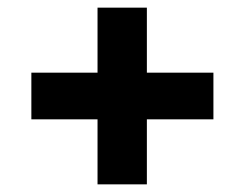

<svg xmlns="http://www.w3.org/2000/svg" viewBox="-20 -601 639 502"><path d="M538 -289H364V-119H235V-289H62V-411H235V-581H364V-411H538Z"/></svg>

Font: Idrija
Style: Bold
Weight: 700
Designer: Julieta Ulanovsky
Foundry: Julieta Ulanovsky
Version: Version 7.200